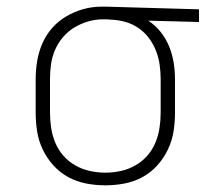

<svg xmlns="http://www.w3.org/2000/svg" viewBox="-20 -548 640 576"><path d="M296 8Q267 8 238.5 2.5Q210 -3 185 -16.5Q160 -30 140.5 -51.5Q121 -73 108.5 -99Q96 -125 91.5 -153Q87 -181 87 -210V-310Q87 -338 91.5 -365Q96 -392 107 -417.5Q118 -443 136.5 -464Q155 -485 179 -499Q203 -513 229.5 -520.5Q256 -528 284 -528H300L577 -520V-482L425 -486Q446 -472 462 -452Q478 -432 487.5 -408.5Q497 -385 501 -360Q505 -335 505 -310V-210Q505 -181 500.5 -153Q496 -125 483.5 -99Q471 -73 451.5 -51.5Q432 -30 407 -16.5Q382 -3 353.5 2.5Q325 8 296 8ZM296 -30Q319 -30 342 -35Q365 -40 385.5 -51.5Q406 -63 421.5 -80.5Q437 -98 446 -119.5Q455 -141 458.5 -164Q462 -187 462 -210V-310Q462 -332 459 -353.5Q456 -375 448 -395.5Q440 -416 427 -433.5Q414 -451 396 -463.5Q378 -476 357 -482Q336 -488 314 -489L300 -490H288Q266 -490 244 -483.5Q222 -477 203 -465.5Q184 -454 169 -436.5Q154 -419 145 -398Q136 -377 133 -355Q130 -333 130 -310V-210Q130 -187 133.5 -164Q137 -141 146 -119.5Q155 -98 170.5 -80.5Q186 -63 206.5 -51.5Q227 -40 250 -35Q273 -30 296 -30Z"/></svg>

Font: Iosevka Aile Extralight
Style: Regular
Weight: 200
Designer: Belleve Invis
Foundry: Belleve Invis
Version: Version 31.1.0; ttfautohint (v1.8.4)